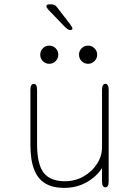

<svg xmlns="http://www.w3.org/2000/svg" viewBox="-20 -878 659 909"><path d="M140 -481Q155.5 -481 155.5 -452.5V-197Q155.5 -101 186.5 -60.5Q217.5 -20 287 -20Q336 -20 375.8 -42.8Q415.5 -65.5 439.2 -102.2Q463 -139 463 -181V-452.5Q463 -481 479 -481Q494.5 -481 494.5 -452.5V-19.5Q494.5 9 479 9Q463 9 463 -19.5V-82Q436.5 -41.5 389.8 -15Q343 11.5 283.5 11.5Q230.5 11.5 195 -9.2Q159.5 -30 141.8 -75Q124 -120 124 -192.5V-452.5Q124 -481 140 -481ZM213 -576Q195.5 -576 183 -588.5Q170.5 -601 170.5 -619Q170.5 -637 183 -649.5Q195.5 -662 213 -662Q231 -662 243.5 -649.5Q256 -637 256 -619Q256 -601 243.5 -588.5Q231 -576 213 -576ZM397 -576Q379 -576 366.5 -588.5Q354 -601 354 -619Q354 -637 366.5 -649.5Q379 -662 397 -662Q414.5 -662 427.2 -649.5Q440 -637 440 -619Q440 -601 427.2 -588.5Q414.5 -576 397 -576ZM313 -735.5Q307 -735.5 300.2 -740Q293.5 -744.5 285 -753L208.5 -832.5Q199.5 -843 199.5 -849Q199.5 -853.5 204.2 -855.5Q209 -857.5 214.5 -857.5H222.5Q233.5 -857.5 239.5 -853.8Q245.5 -850 252 -841L308.5 -768Q323 -749 323 -743Q323 -739 319.2 -737.2Q315.5 -735.5 313 -735.5Z"/></svg>

Font: Sono ExtraLight
Style: Regular
Weight: 200
Designer: Tyler Finck
Foundry: Tyler Finck
Version: Version 2.112